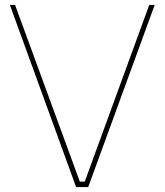

<svg xmlns="http://www.w3.org/2000/svg" viewBox="-20 -757 666 777"><path d="M288 0 20 -737H41L303 -22H323L584 -737H606L337 0Z"/></svg>

Font: Tomorrow Thin
Style: Regular
Weight: 250
Designer: Tony de Marco, Monica Rizzolli
Foundry: Just in Type
Version: Version 2.002